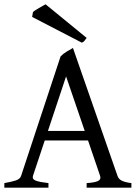

<svg xmlns="http://www.w3.org/2000/svg" viewBox="-20 -864 635 884"><path d="M370.1 -261.2 284.2 -512.2 200.7 -261.2ZM186 -217.3 131.8 -54.2Q127 -39.1 145 -32.2Q163.1 -25.4 203.1 -21V0H0V-21Q33.2 -26.9 52.7 -33.2Q72.3 -39.6 77.1 -54.2L258.8 -604Q270 -616.2 286.6 -626.2Q303.2 -636.2 315.9 -643.1L521 -54.2Q523.4 -47.4 527.8 -42Q532.2 -36.6 539.6 -32.7Q546.9 -28.8 558.1 -25.9Q569.3 -22.9 585 -21V0H378.9V-21Q417 -23.4 431.6 -30.8Q446.3 -38.1 440.9 -54.2L385.3 -217.3ZM378.9 -689.5Q372.1 -680.2 368.4 -675.5Q364.7 -670.9 356.9 -667.5L127.9 -786.1L131.8 -808.1Q135.3 -812 142.8 -816.9Q150.4 -821.8 159.2 -826.9Q168 -832 176.3 -836.7Q184.6 -841.3 189.9 -844.2Z"/></svg>

Font: Gentium Plus Am
Style: Regular
Weight: 400
Designer: J. Victor Gaultney, Annie Olsen, Iska Routamaa, Becca Hirsbrunner
Foundry: SIL International
Version: Version 5.000